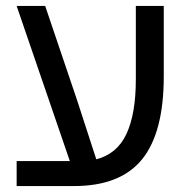

<svg xmlns="http://www.w3.org/2000/svg" viewBox="-20 -626 637 646"><path d="M36 -84H215L36 -606H132L239 -290L304 -90Q374 -108 405.5 -175.5Q437 -243 437 -359V-606H531V-369Q531 -180 458 -90Q385 0 229 0H36Z"/></svg>

Font: IBM Plex Sans Hebrew Text
Style: Regular
Weight: 450
Designer: Mike Abbink, Paul van der Laan, Pieter van Rosmalen, Yanek Iontef
Foundry: Bold Monday
Version: Version 1.2